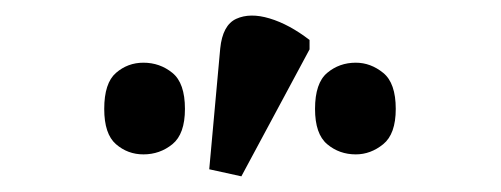

<svg xmlns="http://www.w3.org/2000/svg" viewBox="-20 -829 639 245"><path d="M288 -604 247 -613 261 -767Q264 -797 281.5 -805Q299 -813 324 -805.5Q349 -798 375 -778V-766ZM163 -632Q143 -632 128 -645Q113 -658 113 -690Q113 -723 128 -736Q143 -749 163 -749Q184 -749 200 -736Q216 -723 216 -690Q216 -658 200 -645Q184 -632 163 -632ZM434 -632Q413 -632 397.5 -645Q382 -658 382 -690Q382 -723 397.5 -736Q413 -749 434 -749Q453 -749 469 -736Q485 -723 485 -690Q485 -658 469 -645Q453 -632 434 -632Z"/></svg>

Font: Noto Serif Condensed SemiBold
Style: Regular
Weight: 600
Width: 3
Designer: Monotype Design Team
Foundry: Monotype Imaging Inc.
Version: Version 2.013